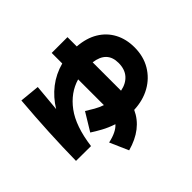

<svg xmlns="http://www.w3.org/2000/svg" viewBox="-201 -1060 1402 1402"><g transform="rotate(-45 500.0 -358.5)"><path d="M216 -126 62 -127Q64 -269 71.5 -417Q79 -565 92 -721L246 -706Q241 -652 236.5 -599.5Q232 -547 227 -497Q273 -573 340.5 -625.5Q408 -678 494 -701V-810H657V-714Q750 -707 815.5 -667.5Q881 -628 916 -562Q951 -496 951 -411Q951 -318 909 -247Q867 -176 794 -135Q721 -94 626 -90Q565 45 391 93L328 -51Q417 -70 455 -113Q401 -131 357.5 -155Q314 -179 282 -200L366 -338Q396 -319 427.5 -301Q459 -283 494 -271V-537Q387 -506 313.5 -407Q240 -308 216 -126ZM788 -413Q788 -533 657 -550V-257Q719 -269 753.5 -308.5Q788 -348 788 -413Z"/></g></svg>

Font: Murecho ExtraBold
Style: Regular
Weight: 800
Designer: Neil Summerour
Foundry: Positype
Version: Version 1.010; ttfautohint (v1.8.3)